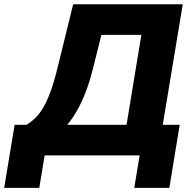

<svg xmlns="http://www.w3.org/2000/svg" viewBox="-66 -748 927 924"><path d="M-45.9 156.2 4.4 -147.5H62Q83 -160.2 102.3 -178.5Q121.6 -196.8 139.9 -226.8Q158.2 -256.8 175.8 -303.5Q193.4 -350.1 210.4 -419.4L286.1 -727.5H813.5L717.3 -147.5H798.8L749 156.2H580.1L606 0H148.9L123 156.2ZM257.8 -147.5H543L614.3 -580.1H421.9L381.8 -419.4Q364.3 -350.1 344 -299.1Q323.7 -248 302 -211.2Q280.3 -174.3 257.8 -147.5Z"/></svg>

Font: Inter 28pt ExtraBold
Style: Italic
Weight: 800
Italic angle: -9.3988°
Designer: Rasmus Andersson
Foundry: rsms
Version: Version 4.001;git-66647c0bb